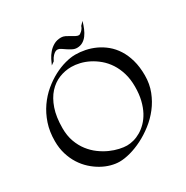

<svg xmlns="http://www.w3.org/2000/svg" viewBox="-196 -1031 1163 1203"><g transform="rotate(-30 385.5 -429.5)"><path d="M732.9 -378.9Q732.9 -316.9 712.4 -264.2Q691.9 -211.4 658.2 -168Q624.5 -124.5 581.3 -91.1Q538.1 -57.6 492.9 -34.9Q447.8 -12.2 404.3 -0.5Q360.8 11.2 326.2 11.2Q296.9 11.2 264.2 2.2Q231.4 -6.8 199.5 -24.7Q167.5 -42.5 138.2 -69.1Q108.9 -95.7 86.7 -130.6Q64.5 -165.5 51.3 -208.7Q38.1 -252 38.1 -303.2Q38.1 -371.6 57.1 -428.2Q76.2 -484.9 107.7 -530Q139.2 -575.2 179.4 -608.9Q219.7 -642.6 262 -664.8Q304.2 -687 345.2 -698Q386.2 -709 418.9 -709Q453.6 -709 490.2 -701.7Q526.9 -694.3 561.8 -678.2Q596.7 -662.1 627.7 -636.5Q658.7 -610.8 682.1 -574.2Q705.6 -537.6 719.2 -489Q732.9 -440.4 732.9 -378.9ZM644 -349.1Q644 -402.8 630.9 -446.5Q617.7 -490.2 595.5 -524.2Q573.2 -558.1 544.2 -582.8Q515.1 -607.4 483.6 -623.5Q452.1 -639.6 419.9 -647.2Q387.7 -654.8 358.9 -654.8Q313 -654.8 270 -637.5Q227.1 -620.1 193.6 -583.3Q160.2 -546.4 140.1 -488.3Q120.1 -430.2 120.1 -349.1Q120.1 -294.9 135.7 -251.7Q151.4 -208.5 176.8 -175.8Q202.1 -143.1 234.1 -119.6Q266.1 -96.2 299.1 -81.5Q332 -66.9 363 -60.1Q394 -53.2 417 -53.2Q439.9 -53.2 465.6 -60.1Q491.2 -66.9 516.6 -81.8Q542 -96.7 564.9 -120.1Q587.9 -143.6 605.5 -176.3Q623 -209 633.5 -252Q644 -294.9 644 -349.1ZM564.9 -869.6Q557.6 -843.8 547.9 -820.3Q538.1 -796.9 524.7 -778.8Q511.2 -760.7 493.2 -750.2Q475.1 -739.7 451.7 -739.7Q435.5 -739.7 419.9 -747.6Q404.3 -755.4 390.1 -764.9Q376 -774.4 363.8 -782.7Q351.6 -791 341.8 -792Q333 -793.5 323.2 -788.6Q314.9 -784.7 304 -773.7Q293 -762.7 281.7 -739.7L258.8 -723.6Q265.6 -740.2 276.4 -761.5Q287.1 -782.7 303.5 -801.8Q319.8 -820.8 342.5 -833.7Q365.2 -846.7 396 -846.7Q410.2 -846.7 424.6 -839.8Q439 -833 452.4 -824.7Q465.8 -816.4 478.3 -809.6Q490.7 -802.7 501 -802.7Q504.9 -802.7 511 -806.4Q517.1 -810.1 523.4 -816.2Q529.8 -822.3 534.9 -830.1Q540 -837.9 542 -845.7Z"/></g></svg>

Font: Quintessential
Style: Regular
Weight: 400
Designer: Astigmatic (AOETI)
Foundry: Astigmatic (AOETI)
Version: Version 1.000